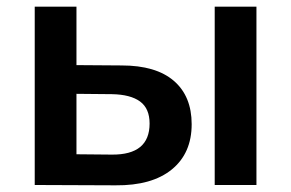

<svg xmlns="http://www.w3.org/2000/svg" viewBox="-20 -554 872 575"><path d="M326 1 84 0V-534H209V-359L344 -358Q447 -358 500.5 -312Q554 -266 554 -182Q554 -95 494.5 -46.5Q435 2 326 1ZM623 0V-534H748V0ZM315 -91Q428 -90 428 -184Q428 -229 399.5 -250Q371 -271 315 -272L209 -273V-92Z"/></svg>

Font: Montserrat SemiBold
Style: Regular
Weight: 600
Designer: Julieta Ulanovsky
Foundry: Julieta Ulanovsky
Version: Version 9.000; ttfautohint (v1.8.4.7-5d5b)